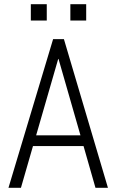

<svg xmlns="http://www.w3.org/2000/svg" viewBox="-20 -898 557 918"><path d="M152.8 -251H364.7L259.8 -616.2H258.3ZM379.4 -199.7H137.7L80.1 0H20.5L233.9 -710.9H285.6L496.1 0H436.5ZM203.6 -799.8H127.4V-877.9H203.6ZM392.1 -799.8H316.4V-877.9H392.1Z"/></svg>

Font: RobotoCondensed-Light
Style: Light
Weight: 300
Designer: Google
Version: Version 1.200311; 2013